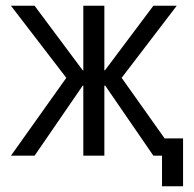

<svg xmlns="http://www.w3.org/2000/svg" viewBox="-20 -540 674 666"><path d="M342 0V-243H345L512 0H542V106H615V-60H551L402 -270L593 -520H512L344 -296H342V-520H269V-296H267L100 -520H18L210 -270L18 0H100L267 -243H269V0Z"/></svg>

Font: Non Bureau Light
Style: Regular
Weight: 300
Designer: Jona Saucedo
Foundry: Non Foundry
Version: Version 1.000;FEAKit 1.0